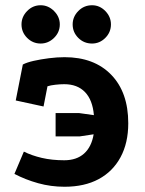

<svg xmlns="http://www.w3.org/2000/svg" viewBox="-20 -692 552 732"><path d="M338 -253Q333 -311 304 -341Q275 -371 225 -371Q210 -371 191.5 -369Q173 -367 161 -363L146 -286L40 -309L67 -446Q82 -454 108.5 -460Q135 -466 166.5 -470Q198 -474 226 -474Q339 -474 404 -407Q469 -340 469 -222Q469 -147 439.5 -92.5Q410 -38 356 -9Q302 20 226 20Q174 20 125.5 6.5Q77 -7 35 -29L71 -114Q101 -99 139.5 -90Q178 -81 225 -81Q272 -81 300.5 -106.5Q329 -132 337 -180L284 -172H192V-261H281ZM331 -672Q360 -672 381.5 -650Q403 -628 403 -599Q403 -569 381.5 -547.5Q360 -526 331 -526Q300 -526 278.5 -547.5Q257 -569 257 -599Q257 -628 278.5 -650Q300 -672 331 -672ZM135 -672Q164 -672 186 -650Q208 -628 208 -599Q208 -569 186 -547.5Q164 -526 135 -526Q105 -526 83.5 -547.5Q62 -569 62 -599Q62 -628 83.5 -650Q105 -672 135 -672Z"/></svg>

Font: Podkova ExtraBold
Style: Regular
Weight: 800
Designer: Ilya Yudin
Foundry: Cyreal (www.cyreal.org)
Version: Version 2.103